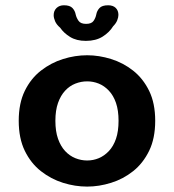

<svg xmlns="http://www.w3.org/2000/svg" viewBox="-20 -697 659 728"><path d="M310.5 10.5Q264.5 10.5 219 -3.8Q173.5 -18 135.2 -48Q97 -78 74 -125.2Q51 -172.5 51 -239Q51 -305.5 74 -352.5Q97 -399.5 135.2 -429.2Q173.5 -459 219 -473.2Q264.5 -487.5 310.5 -487.5Q355.5 -487.5 401.2 -473.2Q447 -459 484.8 -429.2Q522.5 -399.5 545.5 -352.5Q568.5 -305.5 568.5 -239Q568.5 -172.5 545.5 -125.2Q522.5 -78 484.8 -48Q447 -18 401.2 -3.8Q355.5 10.5 310.5 10.5ZM310.5 -88.5Q333.5 -88.5 354.5 -97.2Q375.5 -106 392.8 -124.2Q410 -142.5 419.8 -170.8Q429.5 -199 429.5 -239Q429.5 -278.5 419.8 -306.8Q410 -335 392.8 -353.2Q375.5 -371.5 354.5 -380Q333.5 -388.5 310.5 -388.5Q287.5 -388.5 265.8 -380Q244 -371.5 227 -353.2Q210 -335 200 -306.8Q190 -278.5 190 -239Q190 -199 200 -170.8Q210 -142.5 227 -124.2Q244 -106 265.8 -97.2Q287.5 -88.5 310.5 -88.5ZM390 -677Q408.5 -677 418.8 -667Q429 -657 429 -640.5Q429 -631.5 424.5 -620Q420 -608.5 409 -597.5Q395 -574.5 369.2 -558.2Q343.5 -542 305.5 -542Q270 -542 246 -556.8Q222 -571.5 208 -592Q194.5 -603.5 189 -616.2Q183.5 -629 183.5 -639.5Q183.5 -656 194.2 -666.5Q205 -677 222.5 -677Q245 -677 254.8 -666.5Q264.5 -656 267 -642Q270 -629 278 -617.8Q286 -606.5 306.5 -606.5Q327 -606.5 334.8 -617.8Q342.5 -629 345 -642Q347.5 -656 357.2 -666.5Q367 -677 390 -677Z"/></svg>

Font: Sono ExtraLight Monospace SemiBold
Style: Regular
Weight: 600
Version: Version 2.112